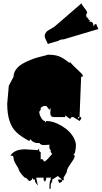

<svg xmlns="http://www.w3.org/2000/svg" viewBox="-20 -1075 626 1182"><path d="M481.9 -1054.7Q485.4 -1042.5 501 -1024.2Q516.6 -1005.9 517.1 -993.2Q510.7 -991.7 510.7 -983.9Q510.7 -976.1 512.7 -969.7Q515.6 -968.3 517.3 -966.6Q519 -964.8 520.8 -963.4Q522.5 -961.9 522.9 -960.9Q523.4 -960 524.9 -958Q526.4 -956.1 527.3 -950.7L533.7 -952.1L530.3 -939L540 -942.4L551.8 -933.6L556.6 -913.1L563.5 -924.8L572.3 -928.2Q573.7 -920.9 585.9 -896.5L373 -833Q368.2 -832 366.2 -832Q364.3 -832 364.3 -833L343.3 -827.6L344.2 -825.2L273.9 -804.2Q272.9 -810.1 265.9 -823Q258.8 -835.9 256.1 -846.9Q253.4 -857.9 259.5 -869.4Q265.6 -880.9 274.2 -886.5Q282.7 -892.1 296.1 -899.2Q309.6 -906.2 314.5 -910.2ZM460 -354.5V-342.8L469.7 -354.5ZM263.2 18.6Q263.2 19.5 264.4 21.7Q265.6 23.9 263.7 28.3Q258.8 41.5 257.3 44.4L248.5 33.2V18.6H203.6Q203.6 26.9 208 43Q212.4 59.1 212.4 67.4L195.3 42.5V30.8H187L176.8 20V30.8Q165 39.6 161.9 39.6Q158.7 39.6 149.7 29.1Q140.6 18.6 131.8 18.6Q94.7 -18.6 93.8 -37.6Q63.5 -83.5 63.5 -99.9Q63.5 -116.2 54.7 -116.2H43.9Q67.4 -155.8 133.8 -155.8L212.4 -150.9L221.7 -161.1L220.7 -155.8Q220.7 -138.7 230.5 -138.7V-93.8L235.4 -95.2Q248.5 -95.2 248.5 -82H257.3Q272.9 -93.3 301.3 -127.4L292 -138.7V-150.9L284.2 -161.1V-184.1L253.9 -182.1Q232.4 -180.2 221.7 -194.8Q219.2 -194.3 209.2 -194.3Q199.2 -194.3 186.5 -200.7Q173.8 -207 168.9 -218.3L159.7 -207Q107.4 -234.9 80.1 -261.7Q24.4 -314.9 24.4 -436.5L34.2 -546.9L63.5 -602.5Q63.5 -626.5 78.6 -647.2Q93.8 -668 116.5 -681.4Q139.2 -694.8 166.3 -705.8Q193.4 -716.8 216.6 -722.7Q239.7 -728.5 256.3 -732.7Q272.9 -736.8 273.9 -738.3Q317.4 -738.3 343 -728.5Q368.7 -718.8 407.7 -688L411.1 -692.9Q423.3 -678.2 450.4 -652.8Q477.5 -627.4 489.3 -613.8V-602.5H479.5L469.7 -354.5H479.5V-342.8L469.7 -330.1L458 -337.9Q432.1 -355 427.7 -355Q423.3 -355 421.4 -354.5L411.1 -342.8L381.3 -365.2V-354.5H309.6Q289.6 -354.5 289.6 -380.4Q289.6 -386.7 292 -411.1L284.2 -398.9L265.6 -422.4H248.5Q247.1 -422.4 239 -417Q231 -411.6 230.5 -411.1V-398.9L221.7 -387.2Q221.7 -370.6 233.2 -350.3Q244.6 -330.1 257.3 -330.1V-320.3L265.6 -330.1Q308.6 -330.1 357.4 -301.3Q412.1 -269.5 434.6 -225.1Q447.3 -200.2 447.3 -182.1Q447.3 -164.1 443.4 -144.8Q439.5 -125.5 433.6 -125.5Q432.1 -125.5 430.7 -127L439.9 -116.2Q439.9 -104 427.7 -86.4Q415.5 -68.8 403.3 -50Q391.1 -31.2 391.1 -15.1L371.6 18.6L373 34.2H362.3V42.5L345.2 52.2Q344.7 50.8 342.3 45.9Q335.9 32.2 335.9 30.8H362.3L335.9 8.8L301.3 30.8V42.5Q292 54.7 292 67.9V86.9H284.2V75.7Q284.2 43.9 292 30.8V16.1Q290.5 17.6 284.2 18.6Z"/></svg>

Font: Butcherman Caps
Style: Regular
Weight: 400
Version: Version 001.003